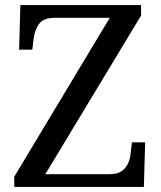

<svg xmlns="http://www.w3.org/2000/svg" viewBox="-20 -734 632 754"><path d="M36 0V-40L411 -664H194Q150 -664 133 -639.5Q116 -615 112 -582L107 -539H55L60 -714H534V-673L158 -50H410Q440 -50 457 -61.5Q474 -73 482.5 -91.5Q491 -110 493 -132L498 -175H550L545 0Z"/></svg>

Font: Noto Serif Toto
Style: Regular
Weight: 400
Designer: Monotype Design Team
Foundry: Monotype Imaging Inc.
Version: Version 2.001